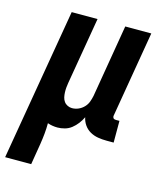

<svg xmlns="http://www.w3.org/2000/svg" viewBox="-145 -611 756 897"><g transform="rotate(15 232.5 -162.5)"><path d="M-35 205 90 -530H215L160 -206Q158 -195 157 -183Q156 -171 156.5 -159Q157 -147 159.5 -136Q162 -125 168.5 -116Q175 -107 185.5 -102Q196 -97 207 -97Q223 -97 238 -103.5Q253 -110 264.5 -122Q276 -134 281.5 -149Q287 -164 290 -179L349 -530H475L405 -116Q404 -112 404.5 -108.5Q405 -105 407 -102Q409 -99 413 -98Q417 -97 420 -97H437V8H403Q381 8 360.5 4.5Q340 1 322.5 -9Q305 -19 293.5 -35.5Q282 -52 278 -72Q270 -55 258.5 -40Q247 -25 232.5 -13.5Q218 -2 200 3Q182 8 165 8Q153 8 140.5 6Q128 4 117 0Q117 26 114.5 51.5Q112 77 108 102L91 205Z"/></g></svg>

Font: iosevka_custom_sans_ss08 XBd
Style: Italic
Weight: 800
Italic angle: -10°
Designer: Belleve Invis
Foundry: Belleve Invis
Version: Version 10.3.0; ttfautohint (v1.8.3)